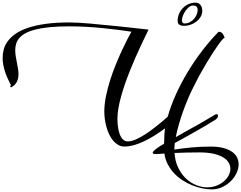

<svg xmlns="http://www.w3.org/2000/svg" viewBox="-20 -1075 1841 1465"><path d="M1696.3 -778.3Q1695.8 -778.3 1695.8 -778.8L1696.3 -779.3Q1696.3 -778.8 1696.3 -778.3ZM1561.5 354.5Q1598.6 354.5 1630.9 342Q1663.1 329.6 1687 309.6Q1710.9 289.6 1724.4 264.2Q1737.8 238.8 1737.8 212.9Q1737.8 189 1725.1 166.5Q1712.4 144 1684.1 126.5Q1655.8 108.9 1611.1 98.4Q1566.4 87.9 1502.4 87.9Q1452.6 87.9 1403.6 89.1Q1354.5 90.3 1311.5 92.3Q1315.9 155.3 1339.6 204.3Q1363.3 253.4 1398.4 286.6Q1433.6 319.8 1476.3 337.2Q1519 354.5 1561.5 354.5ZM1332 -34.7 1394.5 -70.3 1446.8 -99.6 1491.2 -124 1531.7 -147.5 1621.6 -200.7Q1627.4 -203.6 1632.3 -203.6Q1637.7 -203.6 1640.6 -200Q1643.6 -196.3 1643.6 -190.9Q1643.6 -184.1 1638.2 -175.5Q1632.8 -167 1621.6 -160.2L1563 -124.5L1495.1 -85L1414.6 -39.1L1318.4 13.7L1314 15.1Q1312 29.3 1311.3 42.2Q1310.5 55.2 1310.5 66.4Q1363.8 57.6 1435.8 50.5Q1507.8 43.5 1587.4 43.5Q1645.5 43.5 1686 54.7Q1726.6 65.9 1752.2 84.5Q1777.8 103 1789.3 127.4Q1800.8 151.9 1800.8 178.7Q1800.8 212.4 1784.4 246.6Q1768.1 280.8 1740.2 308.1Q1712.4 335.4 1675.5 352.8Q1638.7 370.1 1597.2 370.1Q1562.5 370.1 1523.9 362.3Q1485.4 354.5 1447 339.1Q1408.7 323.7 1373.3 300.8Q1337.9 277.8 1309.1 247.6Q1280.3 217.3 1260.5 179.4Q1240.7 141.6 1234.4 96.7L1189 99.6Q1184.1 100.1 1179.9 100.3Q1175.8 100.6 1171.9 100.6Q1159.2 100.6 1152.1 98.4Q1145 96.2 1145 89.8Q1145 82.5 1164.3 66.2Q1183.6 49.8 1231.9 21Q1232.4 4.4 1233.4 -12.7L1234.4 -45.9Q1235.4 -62 1236.6 -75Q1237.8 -87.9 1239.3 -95.7Q1199.7 -66.4 1159.4 -41Q1119.1 -15.6 1079.8 2.9Q1040.5 21.5 1002.4 32.2Q964.4 43 929.2 43Q903.8 43 882.8 31.2Q861.8 19.5 844.7 -0.2Q827.6 -20 814.7 -46.4Q801.8 -72.8 793.2 -102.5Q784.7 -132.3 780.3 -163.6Q775.9 -194.8 775.9 -224.1Q775.9 -278.3 788.3 -339.8Q800.8 -401.4 820.3 -463.1Q839.8 -524.9 864 -583.7Q888.2 -642.6 911.1 -692.1Q934.1 -741.7 953.4 -778.6Q972.7 -815.4 982.9 -833Q933.6 -840.3 877.7 -847.7Q821.8 -855 761.5 -860.8Q701.2 -866.7 637 -870.4Q572.8 -874 506.8 -874Q420.9 -874 356.9 -867.4Q293 -860.8 247.3 -848.9Q201.7 -836.9 172.4 -820.3Q143.1 -803.7 126.2 -783.4Q109.4 -763.2 102.8 -740Q96.2 -716.8 96.2 -692.4Q96.2 -669.4 100.1 -645.8Q104 -622.1 108.6 -598.6Q113.3 -575.2 117.2 -552.2Q121.1 -529.3 121.1 -508.3Q121.1 -478.5 109.6 -452.9Q98.1 -427.2 66.9 -409.2Q66.4 -408.7 64.9 -408.7Q62.5 -408.7 61 -410.2Q59.6 -411.6 58.8 -413.3Q58.1 -415 58.1 -416.5V-418.5Q58.1 -419.4 59.3 -420.2Q60.5 -420.9 61.5 -421.9L64.9 -423.3Q64.9 -424.3 60.1 -432.9Q55.2 -441.4 48.1 -456.1Q41 -470.7 32.5 -490.2Q23.9 -509.8 16.8 -532.7Q9.8 -555.7 4.9 -581.5Q0 -607.4 0 -634.3Q0 -666.5 8.8 -699Q17.6 -731.4 39.8 -761.5Q62 -791.5 99.1 -817.4Q136.2 -843.3 193.1 -862.5Q250 -881.8 328.1 -892.8Q406.2 -903.8 510.3 -903.8Q538.1 -903.8 577.1 -901.6Q616.2 -899.4 663.6 -895.5L765.1 -885.7Q819.3 -880.9 877 -875L994.1 -862.3L1113.3 -849.1L1085.9 -792L1050.8 -718.3L1011.7 -631.8L972.2 -537.1Q952.6 -488.8 935.3 -439.2Q918 -389.6 904.8 -342.3Q891.6 -294.9 883.8 -251Q876 -207 876 -169.4Q876 -139.6 879.9 -108.9Q883.8 -78.1 892.8 -53Q901.9 -27.8 917.2 -12Q932.6 3.9 955.6 3.9Q981.9 3.9 1016.4 -11Q1050.8 -25.9 1090.1 -51.5Q1129.4 -77.1 1172.6 -111.3Q1215.8 -145.5 1259.8 -184.6Q1283.7 -269.5 1323.2 -356.7Q1362.8 -443.8 1413.6 -527.8Q1464.4 -611.8 1523.7 -689Q1583 -766.1 1646.5 -831.1Q1647 -832.5 1650.9 -832.5Q1660.2 -832.5 1667.5 -827.9Q1674.8 -823.2 1679.9 -816.2Q1685.1 -809.1 1688.7 -801Q1692.4 -793 1694.3 -786.1Q1693.8 -786.6 1692.9 -786.6Q1688.5 -786.6 1675.8 -772.2Q1663.1 -757.8 1644.3 -731.7Q1625.5 -705.6 1602.1 -668.9L1552.2 -588.4L1498 -493.2Q1472.2 -444.8 1443.8 -386.7Q1427.2 -352.5 1410.2 -311Q1392.1 -268.1 1375.2 -220.5Q1358.4 -172.9 1344.2 -123.5Q1330.1 -74.2 1321.3 -28.8ZM1694.3 -786.1Q1695.8 -784.7 1695.8 -779.8Q1695.8 -781.7 1694.3 -786.1ZM1523.4 -993.2Q1523.4 -966.8 1510 -945.3Q1496.6 -923.8 1476.6 -908.9Q1456.5 -894 1432.6 -886Q1408.7 -877.9 1387.7 -877.9Q1358.4 -877.9 1346.9 -887.7Q1335.4 -897.5 1335.4 -916Q1335.4 -944.3 1346.2 -969.5Q1356.9 -994.6 1375.5 -1013.7Q1394 -1032.7 1418.7 -1043.7Q1443.4 -1054.7 1470.7 -1054.7Q1496.1 -1054.7 1509.8 -1037.1Q1523.4 -1019.5 1523.4 -993.2ZM1388.2 -896Q1410.2 -896 1428.5 -905.8Q1446.8 -915.5 1460.2 -930.9Q1473.6 -946.3 1481 -964.8Q1488.3 -983.4 1488.3 -1001Q1488.3 -1014.6 1480 -1023.7Q1471.7 -1032.7 1452.1 -1032.7Q1436.5 -1032.7 1421.6 -1020.8Q1406.7 -1008.8 1394.8 -991.5Q1382.8 -974.1 1375.5 -954.6Q1368.2 -935.1 1368.2 -920.4Q1368.2 -909.7 1373 -902.8Q1377.9 -896 1388.2 -896Z"/></svg>

Font: Meddon
Style: Regular
Weight: 400
Designer: Vernon Adams
Foundry: Vernon Adams
Version: Version 1.000